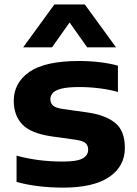

<svg xmlns="http://www.w3.org/2000/svg" viewBox="-20 -828 611 858"><path d="M262 10.5Q206 10.5 152.2 4Q98.5 -2.5 54 -15V-132.5Q150 -106 260.5 -106Q324.5 -106 349.2 -120Q374 -134 374 -159Q374 -177.5 362.8 -188Q351.5 -198.5 318.5 -203.5L211 -218.5Q117.5 -232 79.5 -272.2Q41.5 -312.5 41.5 -377.5Q41.5 -458 111.5 -506.8Q181.5 -555.5 334.5 -555.5Q380 -555.5 426.2 -550Q472.5 -544.5 507 -534.5V-417Q471 -427.5 425.5 -433.2Q380 -439 336 -439Q282 -439 254 -431.8Q226 -424.5 215.5 -412Q205 -399.5 205 -385Q205 -368.5 216 -357.2Q227 -346 260 -341L367.5 -326Q450.5 -314.5 494.2 -279.2Q538 -244 538 -167Q538 -84.5 467.8 -37Q397.5 10.5 262 10.5ZM83.5 -616.5 223 -808H359L498.5 -616.5H369.5L291 -727.5L212.5 -616.5Z"/></svg>

Font: Encode Sans Expanded Expanded
Style: Bold
Weight: 700
Width: 7
Designer: Multiple Designers
Foundry: Impallari Type
Version: Version 3.000; ttfautohint (v1.8.3) -l 8 -r 50 -G 200 -x 14 